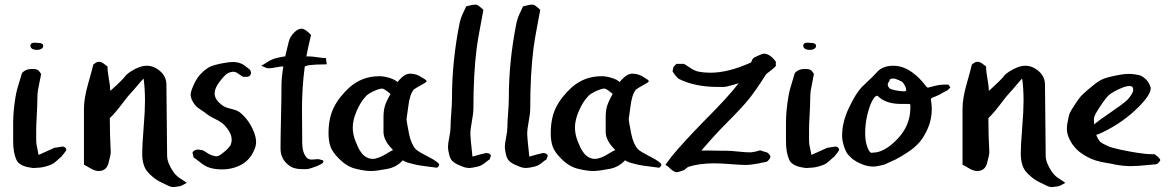

<svg xmlns="http://www.w3.org/2000/svg" viewBox="-20 -717 4901 805"><path d="M152.3 -407.2Q150.4 -393.6 146 -374Q141.6 -354.5 139.2 -338.9Q136.7 -323.2 136.7 -305.7Q136.7 -278.3 134.3 -236.3Q131.8 -194.3 131.8 -172.9V-130.9Q131.8 -119.1 133.3 -109.9Q134.8 -100.6 137.7 -88.4Q140.6 -76.2 141.6 -67.4Q153.3 -72.3 175.3 -82.5Q197.3 -92.8 209 -97.7Q214.8 -97.7 226.1 -100.1Q237.3 -102.5 241.2 -102.5Q250 -102.5 254.9 -96.7Q257.8 -93.8 257.8 -89.8Q257.8 -85 249 -74.7Q240.2 -64.5 238.3 -60.5Q231.4 -55.7 222.7 -47.4Q213.9 -39.1 206.5 -33.7Q199.2 -28.3 188.5 -24.4Q159.2 -13.7 136.7 -13.7Q134.8 -13.7 130.9 -13.2Q127 -12.7 124.5 -12.7Q122.1 -12.7 118.2 -12.7Q114.3 -12.7 111.3 -13.7Q60.5 -20.5 48.8 -46.9Q35.2 -77.1 35.2 -124V-176.8V-185.5V-203.1Q35.2 -250 44.9 -309.6Q47.9 -328.1 52.2 -343.8Q56.6 -359.4 62.5 -378.4Q68.4 -397.5 72.3 -411.1Q87.9 -427.7 111.3 -427.7H116.2H120.1Q130.9 -427.7 137.2 -424.3Q143.6 -420.9 152.3 -407.2ZM107.4 -526.4Q108.4 -538.1 126 -538.1Q128.9 -538.1 133.3 -537.6Q137.7 -537.1 139.6 -537.1Q161.1 -537.1 161.1 -524.4Q161.1 -516.6 153.3 -512.2Q145.5 -507.8 136.7 -507.8Q107.4 -507.8 107.4 -526.4Z M434.6 -32.2Q425.8 0 393.6 0Q377.9 0 358.4 -11.7Q338.9 -23.4 332 -26.4V-261.7Q332 -304.7 349.6 -366.2Q367.2 -427.7 371.1 -446.3Q374 -448.2 378.4 -451.7Q382.8 -455.1 386.7 -456.5Q390.6 -458 394.5 -458Q401.4 -458 407.2 -455.1Q413.1 -452.1 419.4 -446.8Q425.8 -441.4 430.7 -438.5Q430.7 -418 436.5 -386.2Q442.4 -354.5 442.4 -335.9Q469.7 -360.4 485.4 -376Q501 -391.6 503.9 -396Q506.8 -400.4 512.2 -405.3Q517.6 -410.2 529.3 -418Q566.4 -441.4 595.7 -441.4Q627 -441.4 654.3 -416Q677.7 -393.6 677.7 -362.3Q677.7 -304.7 679.2 -213.4Q680.7 -122.1 680.7 -63.5Q680.7 -35.2 707 3.9Q714.8 14.6 722.7 21.5Q730.5 28.3 743.2 36.1Q755.9 43.9 762.7 49.8Q758.8 51.8 748.5 57.6Q738.3 63.5 730.5 64.5Q727.5 64.5 719.2 65.9Q710.9 67.4 707 67.4Q696.3 67.4 682.6 60.5Q657.2 47.9 647.9 43.5Q638.7 39.1 623.5 27.3Q608.4 15.6 595.7 0Q576.2 -26.4 576.2 -74.2Q576.2 -106.4 582 -179.2Q587.9 -252 587.9 -293.9Q587.9 -347.7 582 -387.7Q571.3 -377 555.2 -357.4Q539.1 -337.9 532.2 -331.1Q519.5 -318.4 491.2 -280.8Q462.9 -243.2 440.4 -221.7Q440.4 -180.7 441.4 -149.4Q442.4 -118.2 443.4 -101.6Q444.3 -85 444.3 -79.1Q444.3 -67.4 434.6 -32.2Z M1028.3 -400.4Q1024.4 -396.5 1019.5 -395.5Q1014.6 -394.5 1010.3 -395Q1005.9 -395.5 1000 -394.5Q995.1 -396.5 981.9 -406.2Q968.8 -416 960 -416H954.1Q936.5 -413.1 925.8 -403.3Q915 -393.6 900.4 -374Q879.9 -347.7 879.9 -325.2Q879.9 -297.9 915 -273.4Q926.8 -265.6 952.1 -259.8Q977.5 -253.9 990.2 -242.2Q1027.3 -210 1045.9 -160.2Q1053.7 -138.7 1053.7 -122.1Q1053.7 -107.4 1047.9 -92.8Q1030.3 -47.9 993.2 -27.3Q956.1 -6.8 911.1 -6.8Q880.9 -6.8 859.4 -13.7Q841.8 -18.6 820.3 -35.6Q798.8 -52.7 792 -56.6Q791 -59.6 790 -63.5Q789.1 -67.4 788.6 -69.3Q788.1 -71.3 787.6 -74.2Q787.1 -77.1 788.1 -79.6Q789.1 -82 792 -84Q800.8 -89.8 809.6 -89.8Q812.5 -89.8 815.9 -89.4Q819.3 -88.9 823.7 -87.9Q828.1 -86.9 830.1 -86.9Q836.9 -84 845.2 -78.1Q853.5 -72.3 860.8 -68.8Q868.2 -65.4 877.9 -63.5Q879.9 -63.5 881.8 -62.5Q883.8 -61.5 884.8 -61.5Q897.5 -61.5 911.1 -73.2Q914.1 -75.2 922.4 -82Q930.7 -88.9 933.1 -91.8Q935.5 -94.7 940.9 -100.6Q946.3 -106.4 948.2 -112.3Q950.2 -118.2 951.2 -125V-132.8Q951.2 -158.2 922.9 -190.4Q909.2 -205.1 883.8 -217.3Q858.4 -229.5 846.7 -239.3Q839.8 -245.1 827.6 -252.9Q815.4 -260.7 809.1 -265.6Q802.7 -270.5 795.9 -279.3Q789.1 -288.1 784.2 -298.8Q779.3 -310.5 779.3 -320.3Q779.3 -334 793.9 -365.2Q808.6 -396.5 830.1 -415.5Q851.6 -434.6 866.7 -439.9Q881.8 -445.3 904.3 -450.2Q937.5 -457 959 -457Q964.8 -457 970.2 -456.1Q975.6 -455.1 979 -454.6Q982.4 -454.1 987.8 -451.7Q993.2 -449.2 995.1 -448.7Q997.1 -448.2 1002.9 -443.8Q1008.8 -439.5 1010.3 -438.5Q1011.7 -437.5 1018.6 -432.1Q1025.4 -426.8 1026.4 -425.8Q1031.2 -421.9 1032.2 -414.1Q1033.2 -406.2 1028.3 -400.4Z M1075.2 -441.4Q1085 -446.3 1096.7 -454.1Q1108.4 -461.9 1119.1 -466.8Q1129.9 -471.7 1142.6 -474.6Q1144.5 -474.6 1157.2 -477.5Q1169.9 -480.5 1175.8 -480.5Q1178.7 -493.2 1190.4 -541Q1196.3 -565.4 1215.8 -583Q1230.5 -596.7 1244.1 -596.7Q1259.8 -596.7 1284.2 -570.3Q1269.5 -509.8 1264.6 -480.5H1274.4Q1288.1 -480.5 1310.1 -477.1Q1332 -473.6 1346.7 -473.6Q1346.7 -468.8 1348.1 -460.9Q1349.6 -453.1 1349.6 -447.3Q1325.2 -447.3 1307.6 -446.3Q1290 -445.3 1281.2 -444.3Q1272.5 -443.4 1268.1 -441.9Q1263.7 -440.4 1261.2 -439.5Q1258.8 -438.5 1257.8 -438.5Q1246.1 -349.6 1246.1 -258.8Q1246.1 -238.3 1246.6 -196.3Q1247.1 -154.3 1247.1 -132.8V-119.1Q1247.1 -77.1 1265.6 -56.6Q1273.4 -47.9 1287.1 -47.9Q1291 -47.9 1299.3 -48.8Q1307.6 -49.8 1312.5 -49.8Q1313.5 -49.8 1315.9 -49.3Q1318.4 -48.8 1320.3 -48.8Q1322.3 -47.9 1325.7 -46.9Q1329.1 -45.9 1331.5 -45.4Q1334 -44.9 1335.4 -43Q1336.9 -41 1335.9 -39.1Q1335 -35.2 1332 -32.7Q1329.1 -30.3 1326.2 -28.8Q1323.2 -27.3 1318.8 -25.4Q1314.5 -23.4 1311.5 -21.5Q1307.6 -20.5 1291 -14.2Q1274.4 -7.8 1262.7 -7.8H1247.1Q1210 -7.8 1190.4 -24.4Q1156.2 -50.8 1156.2 -93.8Q1156.2 -144.5 1158.2 -226.6Q1160.2 -308.6 1160.2 -360.4Q1160.2 -391.6 1168 -438.5Q1156.2 -438.5 1137.2 -434.6Q1118.2 -430.7 1105.5 -430.7Q1100.6 -430.7 1095.7 -432.6Q1090.8 -434.6 1085 -437.5Q1079.1 -440.4 1075.2 -441.4Z M1646.5 -373Q1674.8 -408.2 1699.2 -408.2Q1726.6 -408.2 1750 -391.6Q1752 -390.6 1756.3 -387.7Q1760.7 -384.8 1762.7 -383.8L1769.5 -377L1762.7 -370.1Q1717.8 -344.7 1714.8 -341.8Q1697.3 -320.3 1691.4 -267.6Q1689.5 -253.9 1688 -243.2Q1686.5 -232.4 1686 -229Q1685.5 -225.6 1685.1 -223.1Q1684.6 -220.7 1684.6 -217.8Q1684.6 -208 1695.3 -154.3Q1704.1 -112.3 1723.6 -90.8Q1737.3 -79.1 1767.6 -64Q1797.9 -48.8 1810.5 -39.1Q1821.3 -30.3 1821.3 -28.3Q1821.3 -28.3 1820.8 -26.9Q1820.3 -25.4 1820.3 -23.4V-21.5L1812.5 -13.7Q1801.8 -15.6 1764.2 -20Q1726.6 -24.4 1701.2 -32.2Q1679.7 -37.1 1668.9 -44.9Q1641.6 -15.6 1603.5 -8.8Q1557.6 0 1536.1 0Q1510.7 0 1478.5 -7.8Q1436.5 -15.6 1400.4 -52.7Q1373 -80.1 1365.2 -103.5Q1357.4 -127 1357.4 -158.2Q1357.4 -221.7 1379.4 -266.1Q1401.4 -310.5 1445.3 -350.6Q1498 -397.5 1571.3 -397.5Q1591.8 -397.5 1618.2 -388.7Q1637.7 -381.8 1646.5 -373ZM1512.7 -311.5Q1493.2 -292 1476.1 -253.4Q1459 -214.8 1459 -182.6Q1459 -154.3 1470.7 -124.5Q1482.4 -94.7 1490.7 -83Q1499 -71.3 1502.9 -67.4Q1521.5 -50.8 1542 -50.8Q1566.4 -50.8 1604.5 -75.2Q1613.3 -81.1 1627.9 -87.9Q1612.3 -104.5 1606 -113.3Q1599.6 -122.1 1593.8 -135.7Q1587.9 -149.4 1587.9 -165V-225.6Q1587.9 -252 1593.3 -271Q1598.6 -290 1617.2 -323.2Q1590.8 -345.7 1582 -345.7Q1578.1 -345.7 1568.8 -343.3Q1559.6 -340.8 1543 -333Q1526.4 -325.2 1514.6 -314.5Z M1960.9 -60.5Q2005.9 -73.2 2008.8 -73.2Q2025.4 -79.1 2036.1 -69.3Q2038.1 -65.4 2038.1 -63.5Q2038.1 -61.5 2035.6 -56.6Q2033.2 -51.8 2033.2 -48.8Q2026.4 -44.9 2017.6 -37.6Q2008.8 -30.3 2001.5 -25.9Q1994.1 -21.5 1983.4 -18.6Q1958 -12.7 1948.2 -12.7Q1933.6 -12.7 1918.9 -18.6Q1895.5 -27.3 1882.3 -37.1Q1869.1 -46.9 1864.3 -64.5Q1858.4 -85.9 1858.4 -102.5Q1858.4 -115.2 1863.8 -141.6Q1869.1 -168 1869.1 -185.5Q1869.1 -208 1872.1 -244.1Q1875 -280.3 1875 -303.7Q1875 -461.9 1907.2 -621.1Q1910.2 -633.8 1914.1 -644.5Q1918 -655.3 1924.3 -668Q1930.7 -680.7 1934.6 -690.4Q1940.4 -691.4 1951.2 -694.3Q1961.9 -697.3 1968.8 -697.3Q1977.5 -697.3 1977.5 -697.3Q1985.4 -695.3 1994.6 -686.5Q2003.9 -677.7 2006.8 -675.8Q2003.9 -658.2 1993.7 -605Q1983.4 -551.8 1978.5 -514.6Q1964.8 -405.3 1964.8 -262.7Q1964.8 -241.2 1958.5 -208.5Q1952.1 -175.8 1952.1 -154.3Q1952.1 -141.6 1960.9 -60.5Z M2199.2 -60.5Q2244.1 -73.2 2247.1 -73.2Q2263.7 -79.1 2274.4 -69.3Q2276.4 -65.4 2276.4 -63.5Q2276.4 -61.5 2273.9 -56.6Q2271.5 -51.8 2271.5 -48.8Q2264.6 -44.9 2255.9 -37.6Q2247.1 -30.3 2239.7 -25.9Q2232.4 -21.5 2221.7 -18.6Q2196.3 -12.7 2186.5 -12.7Q2171.9 -12.7 2157.2 -18.6Q2133.8 -27.3 2120.6 -37.1Q2107.4 -46.9 2102.5 -64.5Q2096.7 -85.9 2096.7 -102.5Q2096.7 -115.2 2102.1 -141.6Q2107.4 -168 2107.4 -185.5Q2107.4 -208 2110.4 -244.1Q2113.3 -280.3 2113.3 -303.7Q2113.3 -461.9 2145.5 -621.1Q2148.4 -633.8 2152.3 -644.5Q2156.2 -655.3 2162.6 -668Q2168.9 -680.7 2172.9 -690.4Q2178.7 -691.4 2189.5 -694.3Q2200.2 -697.3 2207 -697.3Q2215.8 -697.3 2215.8 -697.3Q2223.6 -695.3 2232.9 -686.5Q2242.2 -677.7 2245.1 -675.8Q2242.2 -658.2 2231.9 -605Q2221.7 -551.8 2216.8 -514.6Q2203.1 -405.3 2203.1 -262.7Q2203.1 -241.2 2196.8 -208.5Q2190.4 -175.8 2190.4 -154.3Q2190.4 -141.6 2199.2 -60.5Z M2578.1 -373Q2606.4 -408.2 2630.9 -408.2Q2658.2 -408.2 2681.6 -391.6Q2683.6 -390.6 2688 -387.7Q2692.4 -384.8 2694.3 -383.8L2701.2 -377L2694.3 -370.1Q2649.4 -344.7 2646.5 -341.8Q2628.9 -320.3 2623 -267.6Q2621.1 -253.9 2619.6 -243.2Q2618.2 -232.4 2617.7 -229Q2617.2 -225.6 2616.7 -223.1Q2616.2 -220.7 2616.2 -217.8Q2616.2 -208 2627 -154.3Q2635.7 -112.3 2655.3 -90.8Q2668.9 -79.1 2699.2 -64Q2729.5 -48.8 2742.2 -39.1Q2752.9 -30.3 2752.9 -28.3Q2752.9 -28.3 2752.4 -26.9Q2752 -25.4 2752 -23.4V-21.5L2744.1 -13.7Q2733.4 -15.6 2695.8 -20Q2658.2 -24.4 2632.8 -32.2Q2611.3 -37.1 2600.6 -44.9Q2573.2 -15.6 2535.2 -8.8Q2489.3 0 2467.8 0Q2442.4 0 2410.2 -7.8Q2368.2 -15.6 2332 -52.7Q2304.7 -80.1 2296.9 -103.5Q2289.1 -127 2289.1 -158.2Q2289.1 -221.7 2311 -266.1Q2333 -310.5 2377 -350.6Q2429.7 -397.5 2502.9 -397.5Q2523.4 -397.5 2549.8 -388.7Q2569.3 -381.8 2578.1 -373ZM2444.3 -311.5Q2424.8 -292 2407.7 -253.4Q2390.6 -214.8 2390.6 -182.6Q2390.6 -154.3 2402.3 -124.5Q2414.1 -94.7 2422.4 -83Q2430.7 -71.3 2434.6 -67.4Q2453.1 -50.8 2473.6 -50.8Q2498 -50.8 2536.1 -75.2Q2544.9 -81.1 2559.6 -87.9Q2543.9 -104.5 2537.6 -113.3Q2531.2 -122.1 2525.4 -135.7Q2519.5 -149.4 2519.5 -165V-225.6Q2519.5 -252 2524.9 -271Q2530.3 -290 2548.8 -323.2Q2522.5 -345.7 2513.7 -345.7Q2509.8 -345.7 2500.5 -343.3Q2491.2 -340.8 2474.6 -333Q2458 -325.2 2446.3 -314.5Z M2828.1 -449.2Q2828.1 -449.2 2847.7 -449.2Q2853.5 -446.3 2873 -433.1Q2892.6 -419.9 2907.2 -417Q2931.6 -412.1 2958 -412.1Q3034.2 -412.1 3128.9 -455.1Q3130.9 -460.9 3134.8 -468.8L3141.6 -475.6Q3146.5 -477.5 3161.6 -484.9Q3176.8 -492.2 3186.5 -492.2Q3206.1 -489.3 3223.6 -469.7Q3224.6 -468.8 3226.6 -466.3Q3228.5 -463.9 3229.5 -462.9Q3233.4 -459 3233.4 -454.1Q3233.4 -454.1 3232.9 -452.1Q3232.4 -450.2 3232.4 -449.2Q3232.4 -448.2 3232.9 -445.8Q3233.4 -443.4 3233.4 -441.4L3226.6 -433.6Q3219.7 -428.7 3209 -419.4Q3198.2 -410.2 3192.4 -406.2Q3148.4 -336.9 3119.6 -301.3Q3090.8 -265.6 3026.4 -201.2Q2976.6 -151.4 2920.9 -85.9Q2920.9 -85.9 2930.2 -85.9Q2939.5 -85.9 2952.6 -85.9Q2965.8 -85.9 2980.5 -85.4Q2995.1 -85 3007.3 -85Q3019.5 -85 3024.4 -85Q3043.9 -85 3075.2 -81.5Q3106.4 -78.1 3126 -78.1Q3131.8 -78.1 3154.3 -83Q3158.2 -85 3168 -86.9Q3172.9 -84 3185.1 -81.1Q3197.3 -78.1 3200.2 -75.2Q3210 -65.4 3210 -60.5V-58.6Q3208 -50.8 3199.2 -42Q3195.3 -38.1 3181.6 -36.1Q3168 -34.2 3163.1 -32.2Q3127 -25.4 3106.4 -25.4Q3086.9 -25.4 3043.9 -28.8Q3001 -32.2 2975.6 -32.2Q2913.1 -32.2 2870.1 -18.6Q2862.3 -16.6 2855.5 -9.8Q2851.6 -5.9 2848.6 -3.9Q2843.8 -2.9 2833.5 1Q2823.2 4.9 2817.4 4.9Q2803.7 4.9 2782.2 -17.6Q2781.2 -17.6 2779.3 -19.5Q2777.3 -21.5 2776.4 -22.5L2769.5 -25.4Q2773.4 -30.3 2783.2 -43.9Q2793 -57.6 2797.9 -63.5Q2846.7 -122.1 2927.7 -205.1Q3036.1 -313.5 3077.1 -368.2Q3073.2 -367.2 3065.9 -364.7Q3058.6 -362.3 3054.7 -361.3Q3024.4 -352.5 3013.7 -352.5H2989.3Q2894.5 -352.5 2827.1 -385.7Q2823.2 -387.7 2813.5 -398.4Q2810.5 -401.4 2806.2 -408.2Q2801.8 -415 2799.8 -418Q2800.8 -419.9 2801.8 -428.2Q2802.7 -436.5 2806.6 -439.5Q2809.6 -442.4 2811 -444.3Q2812.5 -446.3 2813.5 -446.8Q2814.5 -447.3 2815.4 -448.2V-449.2Q2815.4 -449.2 2828.1 -449.2Z M3392.6 -407.2Q3390.6 -393.6 3386.2 -374Q3381.8 -354.5 3379.4 -338.9Q3377 -323.2 3377 -305.7Q3377 -278.3 3374.5 -236.3Q3372.1 -194.3 3372.1 -172.9V-130.9Q3372.1 -119.1 3373.5 -109.9Q3375 -100.6 3377.9 -88.4Q3380.9 -76.2 3381.8 -67.4Q3393.6 -72.3 3415.5 -82.5Q3437.5 -92.8 3449.2 -97.7Q3455.1 -97.7 3466.3 -100.1Q3477.5 -102.5 3481.4 -102.5Q3490.2 -102.5 3495.1 -96.7Q3498 -93.8 3498 -89.8Q3498 -85 3489.3 -74.7Q3480.5 -64.5 3478.5 -60.5Q3471.7 -55.7 3462.9 -47.4Q3454.1 -39.1 3446.8 -33.7Q3439.5 -28.3 3428.7 -24.4Q3399.4 -13.7 3377 -13.7Q3375 -13.7 3371.1 -13.2Q3367.2 -12.7 3364.7 -12.7Q3362.3 -12.7 3358.4 -12.7Q3354.5 -12.7 3351.6 -13.7Q3300.8 -20.5 3289.1 -46.9Q3275.4 -77.1 3275.4 -124V-176.8V-185.5V-203.1Q3275.4 -250 3285.2 -309.6Q3288.1 -328.1 3292.5 -343.8Q3296.9 -359.4 3302.7 -378.4Q3308.6 -397.5 3312.5 -411.1Q3328.1 -427.7 3351.6 -427.7H3356.4H3360.4Q3371.1 -427.7 3377.4 -424.3Q3383.8 -420.9 3392.6 -407.2ZM3347.7 -526.4Q3348.6 -538.1 3366.2 -538.1Q3369.1 -538.1 3373.5 -537.6Q3377.9 -537.1 3379.9 -537.1Q3401.4 -537.1 3401.4 -524.4Q3401.4 -516.6 3393.6 -512.2Q3385.7 -507.8 3377 -507.8Q3347.7 -507.8 3347.7 -526.4Z M3607.4 -158.2Q3607.4 -126 3616.2 -101.1Q3625 -76.2 3634.8 -76.2Q3635.7 -76.2 3637.7 -76.7Q3639.6 -77.1 3640.6 -77.1Q3687.5 -77.1 3742.2 -133.8Q3796.9 -190.4 3796.9 -265.6V-276.4Q3796.9 -281.2 3790 -281.2H3757.8Q3694.3 -281.2 3661.1 -313.5Q3660.2 -315.4 3656.2 -315.4Q3649.4 -315.4 3638.2 -296.4Q3627 -277.3 3617.2 -238.8Q3607.4 -200.2 3607.4 -158.2ZM3709 -377.9Q3702.1 -369.1 3702.1 -362.3Q3702.1 -354.5 3710 -346.7Q3712.9 -342.8 3733.9 -338.4Q3754.9 -334 3772.5 -334Q3779.3 -334 3779.3 -340.8Q3779.3 -351.6 3765.6 -371.1Q3763.7 -374 3748.5 -380.9Q3733.4 -387.7 3725.6 -387.7H3723.6Q3709 -387.7 3709 -377.9ZM3941.4 -362.3H3956.1L3964.8 -350.6L3953.1 -338.9Q3946.3 -335.9 3936.5 -330.1Q3926.8 -324.2 3917 -319.3Q3907.2 -314.5 3901.9 -312.5Q3896.5 -310.5 3891.6 -308.6Q3886.7 -306.6 3884.8 -304.7Q3882.8 -302.7 3882.8 -299.8Q3886.7 -279.3 3886.7 -260.7Q3886.7 -217.8 3871.1 -181.2Q3855.5 -144.5 3835.9 -121.6Q3816.4 -98.6 3784.2 -77.6Q3752 -56.6 3733.9 -47.9Q3715.8 -39.1 3688.5 -27.3Q3687.5 -27.3 3681.6 -25.4Q3654.3 -18.6 3642.6 -18.6Q3620.1 -18.6 3598.1 -26.9Q3576.2 -35.2 3565.4 -43L3553.7 -50.8L3535.2 -69.3Q3527.3 -78.1 3519 -102.5Q3510.7 -127 3510.7 -148.4Q3510.7 -205.1 3539.6 -265.6Q3568.4 -326.2 3593.8 -352.5Q3615.2 -373 3615.2 -373Q3622.1 -379.9 3627.4 -384.8Q3632.8 -389.6 3635.3 -392.1Q3637.7 -394.5 3638.7 -395.5Q3639.6 -396.5 3641.1 -397.9Q3642.6 -399.4 3647.5 -404.8Q3652.3 -410.2 3662.1 -419.9Q3685.5 -441.4 3726.6 -441.4Q3781.2 -441.4 3835 -387.7Q3843.8 -378.9 3851.1 -370.1Q3858.4 -361.3 3860.8 -357.9Q3863.3 -354.5 3865.7 -352.1Q3868.2 -349.6 3871.1 -349.6Q3872.1 -349.6 3881.8 -352.5Q3891.6 -355.5 3907.7 -358.9Q3923.8 -362.3 3941.4 -362.3Z M4118.2 -32.2Q4109.4 0 4077.1 0Q4061.5 0 4042 -11.7Q4022.5 -23.4 4015.6 -26.4V-261.7Q4015.6 -304.7 4033.2 -366.2Q4050.8 -427.7 4054.7 -446.3Q4057.6 -448.2 4062 -451.7Q4066.4 -455.1 4070.3 -456.5Q4074.2 -458 4078.1 -458Q4085 -458 4090.8 -455.1Q4096.7 -452.1 4103 -446.8Q4109.4 -441.4 4114.3 -438.5Q4114.3 -418 4120.1 -386.2Q4126 -354.5 4126 -335.9Q4153.3 -360.4 4168.9 -376Q4184.6 -391.6 4187.5 -396Q4190.4 -400.4 4195.8 -405.3Q4201.2 -410.2 4212.9 -418Q4250 -441.4 4279.3 -441.4Q4310.5 -441.4 4337.9 -416Q4361.3 -393.6 4361.3 -362.3Q4361.3 -304.7 4362.8 -213.4Q4364.3 -122.1 4364.3 -63.5Q4364.3 -35.2 4390.6 3.9Q4398.4 14.6 4406.2 21.5Q4414.1 28.3 4426.8 36.1Q4439.5 43.9 4446.3 49.8Q4442.4 51.8 4432.1 57.6Q4421.9 63.5 4414.1 64.5Q4411.1 64.5 4402.8 65.9Q4394.5 67.4 4390.6 67.4Q4379.9 67.4 4366.2 60.5Q4340.8 47.9 4331.5 43.5Q4322.3 39.1 4307.1 27.3Q4292 15.6 4279.3 0Q4259.8 -26.4 4259.8 -74.2Q4259.8 -106.4 4265.6 -179.2Q4271.5 -252 4271.5 -293.9Q4271.5 -347.7 4265.6 -387.7Q4254.9 -377 4238.8 -357.4Q4222.7 -337.9 4215.8 -331.1Q4203.1 -318.4 4174.8 -280.8Q4146.5 -243.2 4124 -221.7Q4124 -180.7 4125 -149.4Q4126 -118.2 4127 -101.6Q4127.9 -85 4127.9 -79.1Q4127.9 -67.4 4118.2 -32.2Z M4566.4 -215.8Q4566.4 -212.9 4566.9 -206.5Q4567.4 -200.2 4567.4 -195.3Q4587.9 -212.9 4636.2 -245.6Q4684.6 -278.3 4705.1 -296.9Q4719.7 -311.5 4728.5 -329.1Q4731.4 -334 4731.4 -339.8Q4731.4 -345.7 4727.5 -353.5Q4721.7 -356.4 4713.9 -356.4Q4706.1 -356.4 4691.4 -351.6Q4645.5 -334 4626 -315.4Q4605.5 -293 4577.1 -246.1Q4566.4 -228.5 4566.4 -215.8ZM4835 -32.2Q4830.1 -27.3 4815.4 -27.3Q4815.4 -27.3 4795.9 -25.4Q4749 -20.5 4722.7 -20.5Q4688.5 -20.5 4654.3 -27.3Q4647.5 -29.3 4636.2 -31.2Q4625 -33.2 4623 -33.2Q4567.4 -42 4538.1 -59.6Q4509.8 -75.2 4495.1 -89.8Q4475.6 -109.4 4464.8 -131.8Q4453.1 -155.3 4453.1 -176.8Q4453.1 -190.4 4456.1 -205.1Q4460.9 -232.4 4464.8 -242.2Q4468.8 -252 4488.3 -281.2Q4503.9 -304.7 4511.7 -313.5Q4519.5 -322.3 4545.9 -344.7Q4573.2 -368.2 4589.4 -377.9Q4605.5 -387.7 4628.9 -393.6Q4683.6 -407.2 4710.9 -407.2Q4733.4 -407.2 4757.8 -401.4Q4770.5 -398.4 4787.1 -381.8Q4793.9 -375 4799.3 -363.3Q4804.7 -351.6 4804.7 -347.7Q4804.7 -319.3 4753.9 -268.6Q4689.5 -204.1 4604.5 -163.1Q4591.8 -156.2 4576.2 -151.4Q4583 -133.8 4592.8 -122.1Q4601.6 -115.2 4625 -104.5Q4639.6 -97.7 4678.2 -89.4Q4716.8 -81.1 4746.6 -76.7Q4776.4 -72.3 4779.3 -72.3Q4794.9 -70.3 4821.3 -70.3Q4825.2 -66.4 4829.1 -64Q4833 -61.5 4835 -59.6Q4844.7 -49.8 4844.7 -45.9Q4844.7 -42 4835 -32.2Z"/></svg>

Font: Shelly2023
Style: Regular
Weight: 400
Version: Version 0.2